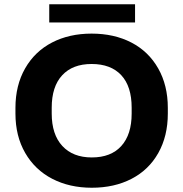

<svg xmlns="http://www.w3.org/2000/svg" viewBox="-20 -880 869 910"><path d="M775.4 -368.7V-341.8Q775.4 -234.9 730.2 -154.8Q685.1 -74.7 603.5 -32.5Q522 9.8 415 9.8Q309.6 9.8 227.8 -32.5Q146 -74.7 99.6 -154.8Q53.2 -234.9 53.2 -341.8V-368.7Q53.2 -475.6 99.1 -555.9Q145 -636.2 226.6 -678.5Q308.1 -720.7 414.1 -720.7Q521 -720.7 602.5 -678.5Q684.1 -636.2 729.7 -555.9Q775.4 -475.6 775.4 -368.7ZM604 -341.8V-369.6Q604 -470.7 554.7 -523.7Q505.4 -576.7 414.1 -576.7Q324.2 -576.7 274.7 -523.2Q225.1 -469.7 225.1 -369.6V-341.8Q225.1 -242.7 275.4 -188.2Q325.7 -133.8 415 -133.8Q505.9 -133.8 554.9 -188Q604 -242.2 604 -341.8ZM620.1 -859.9V-773.4H213.4V-859.9Z"/></svg>

Font: Bert Sans Black
Style: Regular
Weight: 900
Designer: Christian Robertson, Adam Twardoch, & Cristiano Sobral
Foundry: Google
Version: Version 12.135;January 10, 2020;FontCreator 12.0.0.2547 64-b